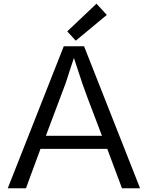

<svg xmlns="http://www.w3.org/2000/svg" viewBox="-20 -1006 790 1026"><path d="M320.8 -758.8H429.2L728.5 0H631.8L553.2 -210.4H196.3L118.7 0H21.5ZM524.9 -280.3 447.3 -484.4Q430.7 -528.8 419.4 -561.5L397.9 -627Q387.7 -659.7 375 -696.3Q363.8 -664.1 353.5 -631.3Q353.5 -631.3 331.1 -562Q331.1 -562 225.1 -280.3ZM384.8 -788.6 339.4 -838.4 495.6 -986.3 550.8 -926.3Z"/></svg>

Font: Duru Sans
Style: Regular
Weight: 400
Designer: Onur Yazõcõgil
Foundry: Onur Yazõcõgil
Version: Version 1.002